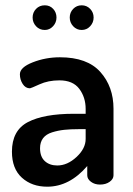

<svg xmlns="http://www.w3.org/2000/svg" viewBox="-20 -696 500 724"><path d="M149 -676Q168 -676 180.5 -662.5Q193 -649 193 -630Q193 -611 180 -597Q167 -583 149 -583Q129 -583 116 -597Q103 -611 103 -630Q103 -649 116 -662.5Q129 -676 149 -676ZM256 -662.5Q269 -676 288 -676Q307 -676 320 -662.5Q333 -649 333 -630Q333 -611 320 -597Q307 -583 288 -583Q269 -583 256 -597Q243 -611 243 -630Q243 -649 256 -662.5ZM206 -480Q309 -480 358.5 -424.5Q408 -369 408 -286V-35Q408 -21 393.5 -10.5Q379 0 357 0Q337 0 323 -10.5Q309 -21 309 -35V-70Q242 8 158 8Q100 8 62.5 -26Q25 -60 25 -124Q25 -204 85 -235.5Q145 -267 259 -267H303V-285Q303 -329 279 -361Q255 -393 204 -393Q162 -393 129 -378Q96 -363 93 -363Q76 -363 65.5 -379.5Q55 -396 55 -416Q55 -442 103.5 -461Q152 -480 206 -480ZM303 -172V-209H278Q246 -209 222.5 -206.5Q199 -204 176.5 -197Q154 -190 142.5 -175Q131 -160 131 -137Q131 -105 149 -88.5Q167 -72 196 -72Q234 -72 268.5 -104Q303 -136 303 -172Z"/></svg>

Font: AkaAcidDosis
Style: SemiBold
Weight: 600
Designer: Edgar Tolentino, Pablo Impallari, Igino Marini, Cyberella
Foundry: Edgar Tolentino, Pablo Impallari, Igino Marini, Cyberella
Version: Version 1.007